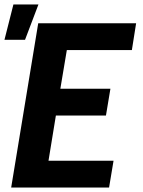

<svg xmlns="http://www.w3.org/2000/svg" viewBox="-21 -839 641 859"><path d="M29 0 150 -735H588L569 -615H278L249 -442H473L453 -322H229L196 -120H487L467 0ZM-1 -661 39 -819H151L91 -661Z"/></svg>

Font: Iosevka Aile Heavy
Style: Italic
Weight: 900
Italic angle: -9°
Designer: Belleve Invis
Foundry: Belleve Invis
Version: Version 31.1.0; ttfautohint (v1.8.4)